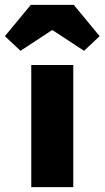

<svg xmlns="http://www.w3.org/2000/svg" viewBox="-70 -766 428 786"><path d="M-50 -618 56 -746H232L338 -618L274 -558L146 -642H142L14 -558ZM58 0V-500H230V0Z"/></svg>

Font: TypoPRO Source Sans Pro
Style: Regular
Weight: 900
Designer: Paul D. Hunt
Foundry: Adobe Systems Incorporated
Version: Version 2.020;PS 2.000;hotconv 1.0.86;makeotf.lib2.5.63406